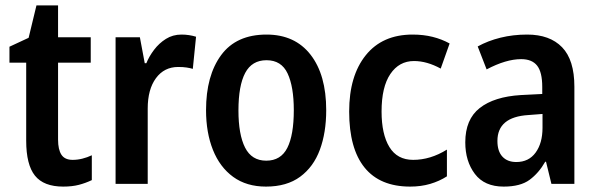

<svg xmlns="http://www.w3.org/2000/svg" viewBox="-20 -681 2209 711"><path d="M249 -89Q267 -89 285 -93.5Q303 -98 320 -106V-14Q297 -3 272 3.5Q247 10 214 10Q142 10 109.5 -30.5Q77 -71 77 -160V-449H15V-508L86 -541L115 -661H195V-543H316V-449H195V-164Q195 -127 207.5 -108Q220 -89 249 -89Z M652 -553Q680 -553 706 -545L694 -426Q684 -429 671 -431Q658 -433 640 -433Q588 -433 557.5 -391.5Q527 -350 527 -279V0H408V-543H498L516 -447H522Q532 -472 550.5 -496.5Q569 -521 594.5 -537Q620 -553 652 -553Z M1188 -273Q1188 -190 1164.5 -126.5Q1141 -63 1091.5 -26.5Q1042 10 965 10Q893 10 843.5 -26Q794 -62 768.5 -126Q743 -190 743 -273Q743 -401 799 -477Q855 -553 967 -553Q1072 -553 1130 -478.5Q1188 -404 1188 -273ZM863 -272Q863 -183 887.5 -134.5Q912 -86 966 -86Q1020 -86 1044 -133.5Q1068 -181 1068 -273Q1068 -360 1045 -409Q1022 -458 967 -458Q913 -458 888 -411Q863 -364 863 -272Z M1499 10Q1387 10 1330 -60.5Q1273 -131 1273 -268Q1273 -400 1334.5 -476.5Q1396 -553 1508 -553Q1548 -553 1582 -544.5Q1616 -536 1645 -520L1612 -427Q1561 -455 1513 -455Q1458 -455 1425.5 -407Q1393 -359 1393 -268Q1393 -184 1422 -136.5Q1451 -89 1510 -89Q1574 -89 1635 -127V-28Q1607 -10 1573 0Q1539 10 1499 10Z M1932 -553Q2016 -553 2061.5 -506Q2107 -459 2107 -360V0H2022L2002 -82H1999Q1975 -40 1941 -15Q1907 10 1845 10Q1774 10 1738.5 -37Q1703 -84 1703 -154Q1703 -239 1756.5 -281Q1810 -323 1909 -329L1988 -333V-359Q1988 -414 1969 -438Q1950 -462 1910 -462Q1854 -462 1782 -424L1749 -509Q1787 -530 1833.5 -541.5Q1880 -553 1932 -553ZM1937 -255Q1822 -248 1822 -159Q1822 -121 1840.5 -101Q1859 -81 1892 -81Q1938 -81 1963.5 -116Q1989 -151 1989 -208V-259Z"/></svg>

Font: Noto Sans Hebrew Condensed SemiBold
Style: Regular
Weight: 600
Width: 3
Designer: Ben Nathan
Foundry: Google LLC
Version: Version 3.001; ttfautohint (v1.8.4.7-5d5b)